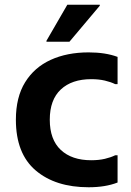

<svg xmlns="http://www.w3.org/2000/svg" viewBox="-20 -780 554 810"><path d="M47 -275Q47 -370 86 -433Q125 -496 194 -527.5Q263 -559 354 -559Q425 -559 476 -540V-425H466Q448 -434 422.5 -440Q397 -446 365 -446Q283 -446 236.5 -402.5Q190 -359 190 -275Q190 -191 236.5 -147.5Q283 -104 365 -104Q397 -104 422.5 -110Q448 -116 466 -125H476V-10Q425 10 354 10Q214 10 130.5 -61Q47 -132 47 -275ZM176 -604V-608L264 -760H401V-756L273 -604Z"/></svg>

Font: Kufam SemiBold
Style: Regular
Weight: 600
Designer: Wael Morcos, Artur Schmal
Foundry: Original Type
Version: Version 1.300; ttfautohint (v1.8.3)